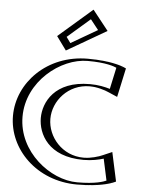

<svg xmlns="http://www.w3.org/2000/svg" viewBox="-72 -1229 970 1300"><g transform="rotate(5 413.0 -579.5)"><path d="M739 -25 699 -210C699 -210 626 -170 530 -170C341 -170 258 -302 258 -413C258 -523 341 -655 530 -655C626 -655 699 -615 699 -615L739 -800C739 -800 680 -840 501 -840C267 -840 54 -648 54 -411C54 -175 268 15 501 15C680 15 739 -25 739 -25ZM302 -976 358 -899 596 -1037 505 -1152ZM721.9 -32.9C699.6 -22.7 635.5 0 501 0C275.6 0 69 -184.3 69 -411C69 -638.8 274.7 -825 501 -825C636.1 -825 700.7 -801.8 721.9 -792.1L688.3 -636.7C659.4 -649.2 601.5 -670 530 -670C332.6 -670 243 -530.5 243 -413C243 -294.6 332.5 -155 530 -155C601.7 -155 661 -176.5 688.3 -188.3ZM322.2 -973.7 503 -1130.4 573.5 -1041.3 362.2 -918.8ZM721.9 -32.9 688.3 -188.3C661 -176.5 601.7 -155 530 -155C332.5 -155 243 -294.6 243 -413C243 -530.5 332.6 -670 530 -670C601.5 -670 659.4 -649.2 688.3 -636.7L721.9 -792.1C700.7 -801.8 636.1 -825 501 -825C274.7 -825 69 -638.8 69 -411C69 -184.3 275.6 0 501 0C635.5 0 699.6 -22.7 721.9 -32.9ZM322.2 -973.7 362.2 -918.8 573.5 -1041.3 503 -1130.4ZM739.1 -24.3 728.2 -19.3C703.6 -8 637.2 15 501 15C268 15 54 -175 54 -411C54 -648 267 -840 501 -840C637.8 -840 704.6 -816.5 728.2 -805.7L739.1 -800.7L699.1 -615.6L682.4 -622.9C654.5 -634.9 598.6 -655 530 -655C341 -655 258 -523 258 -413C258 -302 341 -170 530 -170C598.7 -170 656.2 -190.8 682.4 -202.1L699.1 -209.4ZM302 -976 505 -1152 596 -1037 358 -899ZM698 -29.1C680.5 -20.9 625.9 0 501 0C318.4 0 94 -172.3 94 -411C94 -650.8 317.6 -825 501 -825C626.5 -825 681.1 -803.8 698 -795.9L666.4 -649.6C631.9 -660 586.8 -670 530 -670C290.1 -670 218 -519.1 218 -413C218 -305.9 290 -155 530 -155C587 -155 633.7 -165.5 666.4 -175.4ZM344.3 -974.9 498 -1108.1 552.4 -1039.3 373 -935.3ZM763.1 -28.1 720.5 -225.2 658.1 -198.2C632.4 -187 580.6 -170 530 -170C383.6 -170 283 -290.7 283 -413C283 -534.3 383.6 -655 530 -655C580.7 -655 630.7 -638.7 658.1 -626.8L720.5 -599.8L763.1 -796.9L752.9 -801.6C726 -813.9 649.5 -840 501 -840C224 -840 29 -636 29 -411C29 -187 225.1 15 501 15C648.7 15 724.9 -10.6 752.9 -23.4ZM279.9 -974.8 347.1 -882.4 617.1 -1038.9 510 -1174.3Z"/></g></svg>

Font: Hussar Outliner
Style: Regular
Weight: 700
Foundry: Cannot Into Space Fonts
Version: Version 0.92